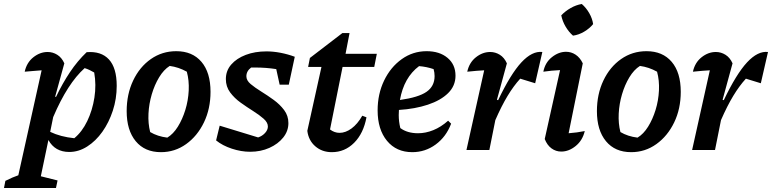

<svg xmlns="http://www.w3.org/2000/svg" viewBox="-84 -753 3876 964"><path d="M-64 191 -57 155Q-19 136 8 127L125 -400Q102 -398 81.5 -396.5Q61 -395 40 -393Q50 -439 83.5 -465.5Q117 -492 155 -492Q181 -492 203.5 -478Q226 -464 239 -435L193 -268L197 -266Q230 -335 267.5 -391Q305 -447 351 -491Q424 -497 463 -454.5Q502 -412 502 -322Q502 -257 482.5 -197.5Q463 -138 430 -91.5Q397 -45 354 -17.5Q311 10 264 10Q192 10 159 -50L121 132L205 153L197 191ZM168 -91Q220 -66 289 -59Q328 -91 354 -145Q380 -199 390 -263Q400 -327 389 -389Q377 -396 365.5 -401.5Q354 -407 341 -411Q255 -334 183 -165Z M724 11Q643 11 597.5 -44Q552 -99 552 -195Q552 -280 584.5 -348.5Q617 -417 673.5 -456.5Q730 -496 801 -496Q882 -496 927.5 -442.5Q973 -389 973 -292Q973 -207 940 -138.5Q907 -70 850.5 -29.5Q794 11 724 11ZM756 -62Q786 -80 809 -117Q832 -154 846.5 -201Q861 -248 863.5 -298.5Q866 -349 854 -393Q813 -416 768 -422Q738 -403 715 -365Q692 -327 678 -279.5Q664 -232 661.5 -182.5Q659 -133 670 -90Q707 -68 756 -62Z M1001 -48 1019 -122 1212 -63Q1233 -70 1247 -85.5Q1261 -101 1261 -118Q1261 -138 1239.5 -157Q1218 -176 1187 -195.5Q1156 -215 1124.5 -237.5Q1093 -260 1071.5 -289Q1050 -318 1050 -356Q1050 -398 1077 -429Q1104 -460 1150 -477.5Q1196 -495 1254 -495Q1288 -495 1324.5 -488Q1361 -481 1396 -468L1366 -328H1320L1303 -406Q1252 -414 1198 -414Q1187 -414 1177 -414Q1153 -396 1153 -370Q1153 -349 1174.5 -331Q1196 -313 1227.5 -293.5Q1259 -274 1290 -251.5Q1321 -229 1342.5 -200.5Q1364 -172 1364 -135Q1364 -95 1338 -62.5Q1312 -30 1268.5 -10.5Q1225 9 1172 9Q1127 9 1080 -6.5Q1033 -22 1001 -48Z M1582 11Q1533 11 1499 -18.5Q1465 -48 1459 -96L1530 -417H1463L1472 -462L1635 -587H1671L1651 -483H1808L1795 -417H1636L1573 -103Q1595 -86 1621 -86Q1651 -86 1681 -108Q1711 -130 1735 -172L1756 -164Q1741 -83 1694 -36Q1647 11 1582 11Z M1986 11Q1906 11 1859 -46Q1812 -103 1812 -199Q1812 -281 1844.5 -348.5Q1877 -416 1933 -456Q1989 -496 2058 -496Q2123 -496 2163 -462.5Q2203 -429 2203 -373Q2203 -322 2166 -285.5Q2129 -249 2064.5 -227.5Q2000 -206 1919 -201Q1918 -188 1918 -175Q1918 -142 1926 -110Q1961 -84 2015 -84Q2053 -84 2091.5 -99.5Q2130 -115 2166 -147L2181 -132Q2156 -66 2103.5 -27.5Q2051 11 1986 11ZM2098 -371Q2098 -389 2093 -406Q2058 -418 2020 -421Q1944 -364 1924 -251Q2017 -264 2057.5 -292Q2098 -320 2098 -371Z M2258 0 2347 -400Q2329 -399 2309.5 -397.5Q2290 -396 2262 -393Q2272 -439 2305.5 -465.5Q2339 -492 2377 -492Q2403 -492 2425.5 -478Q2448 -464 2461 -435L2411 -252L2417 -250Q2480 -382 2534 -440Q2588 -498 2639 -492L2603 -335L2528 -358Q2495 -322 2464.5 -271.5Q2434 -221 2403 -150L2373 0Z M2852 -95Q2841 -48 2806.5 -20Q2772 8 2734 8Q2707 8 2685 -8Q2663 -24 2651 -55L2728 -401Q2684 -399 2644 -393Q2653 -439 2687 -466Q2721 -493 2758 -493Q2784 -493 2806 -478.5Q2828 -464 2842 -435L2771 -84Q2813 -87 2852 -95ZM2837 -733Q2859 -714 2874.5 -687Q2890 -660 2894 -632Q2876 -610 2849 -594Q2822 -578 2793 -574Q2772 -592 2756 -619Q2740 -646 2734 -676Q2754 -697 2781 -712.5Q2808 -728 2837 -733Z M3085 11Q3004 11 2958.5 -44Q2913 -99 2913 -195Q2913 -280 2945.5 -348.5Q2978 -417 3034.5 -456.5Q3091 -496 3162 -496Q3243 -496 3288.5 -442.5Q3334 -389 3334 -292Q3334 -207 3301 -138.5Q3268 -70 3211.5 -29.5Q3155 11 3085 11ZM3117 -62Q3147 -80 3170 -117Q3193 -154 3207.5 -201Q3222 -248 3224.5 -298.5Q3227 -349 3215 -393Q3174 -416 3129 -422Q3099 -403 3076 -365Q3053 -327 3039 -279.5Q3025 -232 3022.5 -182.5Q3020 -133 3031 -90Q3068 -68 3117 -62Z M3391 0 3480 -400Q3462 -399 3442.5 -397.5Q3423 -396 3395 -393Q3405 -439 3438.5 -465.5Q3472 -492 3510 -492Q3536 -492 3558.5 -478Q3581 -464 3594 -435L3544 -252L3550 -250Q3613 -382 3667 -440Q3721 -498 3772 -492L3736 -335L3661 -358Q3628 -322 3597.5 -271.5Q3567 -221 3536 -150L3506 0Z"/></svg>

Font: Piazzolla SemiBold
Style: Italic
Weight: 600
Italic angle: -11.3°
Designer: Juan Pablo del Peral
Foundry: Huerta Tipografica
Version: Version 1.330